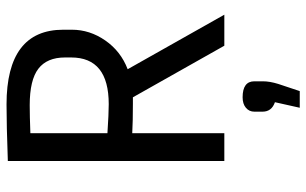

<svg xmlns="http://www.w3.org/2000/svg" viewBox="-195 -512 938 588"><g transform="rotate(-90 274.0 -218.0)"><path d="M319 92V118Q319 139 311 165L289 231H238L255 155Q226 145 226 117V92Q226 76 238 66Q250 56 270 56Q319 56 319 92ZM248 -667Q477 -667 477 -493V-467Q477 -412 444 -364.5Q411 -317 356 -296L523 0H428L270 -280H251Q196 -280 160 -282V0H75V-663Q187 -667 248 -667ZM246 -596Q214 -596 160 -594V-358Q220 -354 249 -354Q392 -354 392 -469V-488Q392 -543 357.5 -569.5Q323 -596 246 -596Z"/></g></svg>

Font: RopaSansRegular
Style: Regular
Weight: 400
Designer: Botio Nikoltchev
Foundry: Botjo Nikoltchev
Version: Version 1.002